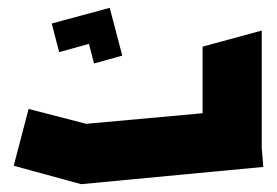

<svg xmlns="http://www.w3.org/2000/svg" viewBox="-20 -470 707 490"><path d="M187 0 15 -47 53 -192 200 -154 497 -181V-351L648 -392V-92L652 -44L187 0ZM220 -308 207 -358 131 -337 112 -410 260 -450 279 -378 292 -328Z"/></svg>

Font: Blaka Ink
Style: Regular
Weight: 400
Designer: Mohamed Gaber
Foundry: Kief Type Foundry
Version: Version 1.003; ttfautohint (v1.8.4.7-5d5b)